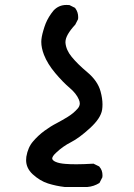

<svg xmlns="http://www.w3.org/2000/svg" viewBox="-20 -619 540 772"><path d="M85 24.9Q85 18.6 85.9 11.2Q92.3 -26.9 113.3 -50.8Q133.3 -74.2 158.4 -92.8Q183.6 -111.3 208.5 -124Q232.4 -136.7 252 -148.9Q275.4 -163.1 292 -182.1Q300.8 -191.9 300.8 -203.1Q300.8 -210.4 296.9 -219.2Q286.6 -243.2 260.7 -265.1Q232.9 -288.6 202.1 -325.2Q170.9 -362.3 156.7 -398.9Q146 -426.8 146 -450.7Q146 -468.8 154.3 -496.6Q158.2 -510.7 163.6 -524.4Q174.8 -551.8 195.3 -576.7Q216.3 -599.1 247.1 -599.1Q252.4 -599.1 259.3 -598.6L281.7 -587.4L282.7 -585.9Q294.4 -570.3 294.4 -549.8Q294.4 -546.9 293.9 -542L282.7 -520Q243.2 -477.5 243.2 -450.2Q243.2 -448.7 243.2 -447.3Q245.6 -418 268.1 -390.6Q291.5 -361.8 331.1 -328.6Q373 -293.5 384.3 -251.5Q392.1 -223.1 392.1 -199.2Q392.1 -188 390.6 -177.7Q385.3 -143.6 341.8 -103.8Q298.3 -64 265.6 -47.4Q232.9 -30.8 206.1 -5.4Q189.9 9.3 189.9 18.6Q189.9 21.5 193.4 25.1Q196.8 28.8 203.6 31.7Q217.8 38.1 243.2 40Q260.7 41.5 287.4 41.5Q314 41.5 356 39.1L378.9 50.3L379.9 51.8Q392.1 65.4 392.1 85.9Q392.1 88.9 391.6 93.8L379.9 116.7Q356.9 130.9 331.5 132.8H331.1H239.7Q205.6 128.9 173.1 118.7Q140.6 108.4 110.8 81.1Q85 56.6 85 24.9Z"/></svg>

Font: Bakudai
Style: Bold
Weight: 700
Version: Version 1.48